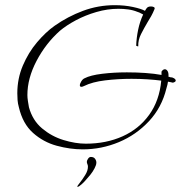

<svg xmlns="http://www.w3.org/2000/svg" viewBox="-20 -540 705 743"><path d="M300 38Q251 38 199.5 24Q148 10 108 -25.5Q68 -61 53 -125Q49 -139 48 -152.5Q47 -166 47 -179Q47 -236 68.5 -286.5Q90 -337 123.5 -376.5Q157 -416 191 -440Q242 -476 301 -498Q360 -520 424 -520Q462 -520 494.5 -513Q527 -506 541 -498L547 -508V-507Q551 -515 564 -515Q571 -515 575.5 -512.5Q580 -510 578 -505Q572 -490 565 -477.5Q558 -465 551 -454Q538 -432 526 -408.5Q514 -385 515 -361Q515 -360 512 -361Q509 -362 507 -363Q508 -393 514.5 -424.5Q521 -456 534 -484Q529 -486 524 -489Q519 -492 515 -493Q514 -493 513.5 -493.5Q513 -494 512 -494Q495 -501 476 -503.5Q457 -506 438 -506Q396 -506 353 -493.5Q310 -481 273.5 -461.5Q237 -442 212 -421Q157 -372 121.5 -304.5Q86 -237 86 -172Q86 -162 88 -149Q90 -136 92 -125Q106 -74 143 -43Q180 -12 226 2Q272 16 312 16Q391 16 454.5 -12.5Q518 -41 557.5 -96Q597 -151 604 -228Q581 -231 551 -233Q521 -235 489 -235Q437 -235 387 -229Q337 -223 305 -207Q299 -204 295 -204Q289 -204 289 -210Q289 -216 294.5 -225Q300 -234 307 -237Q330 -249 375.5 -254.5Q421 -260 471 -260Q509 -260 543.5 -257.5Q578 -255 605 -250V-263Q611 -272 618 -272Q624 -272 628.5 -265Q633 -258 632 -243Q635 -243 639 -241H641Q647 -241 653.5 -237Q660 -233 660 -228Q660 -223 649 -220Q645 -221 640.5 -222Q636 -223 630 -224Q629 -214 624 -198Q606 -124 556.5 -71Q507 -18 440 10Q373 38 300 38ZM279.9 183 279 182.3Q279 179.5 289.3 166.7Q299.6 153.8 309.9 137Q320.3 120.3 320.3 105Q320.3 99.4 318.1 94.9Q316 90.3 316 86.2Q316 81.3 320.7 74.3Q325.4 67.3 331.4 67.3Q342.6 67.3 347.7 74.3Q352.9 81.3 352.9 88.9Q352.9 95.2 350.7 100.4Q348.6 105.7 346 111.2Q339.2 124.5 329.3 136.7Q319.4 148.9 309.1 160Q305.7 164.2 295.3 173.6Q285 183 279.9 183Z"/></svg>

Font: Fuggles
Style: Regular
Weight: 400
Designer: Rob Leuschke
Foundry: Robert E. Leuschke
Version: Version 1.100; ttfautohint (v1.8.3)